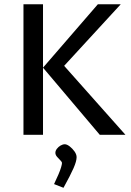

<svg xmlns="http://www.w3.org/2000/svg" viewBox="-20 -632 613 900"><path d="M447.8 0 181.6 -314.8 438.7 -612H546L280.7 -323.4L568.1 0ZM90 0V-612H181.6V0ZM239.6 84.3Q239.6 74.7 246.6 65.5Q253.5 56.3 263.9 50.2Q274.2 44.2 283.8 44.2Q293.6 44.2 306.7 54.2Q319.7 64.3 329.4 78Q339.1 91.8 339.1 104.8Q339.1 123.3 324.9 155.9Q310.7 188.5 277.6 248.3L233.4 230.9Q246.1 204.5 254.3 184.9Q262.6 165.4 266.5 151.8Q270.5 138.3 270.5 132.3Q270.5 126.8 262.8 119.4Q255.2 112 247.4 103Q239.6 94 239.6 84.3Z"/></svg>

Font: Ancizar Sans Thin
Style: Regular
Weight: 100
Designer: Cesar Puertas, Viviana Monsalve, Julian Moncada, Julian Prieto, Jose Castro, Mariel Hernandez, Felipe Aragon, Sara Alarc
Version: Version 8.100